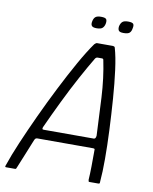

<svg xmlns="http://www.w3.org/2000/svg" viewBox="-89 -870 747 936"><g transform="rotate(10 285.0 -401.5)"><path d="M6 0Q2 0 1.5 -2.5Q1 -5 4 -12Q20 -60 48.5 -127Q77 -194 112 -269.5Q147 -345 185 -420Q223 -495 259 -559Q295 -623 325 -665Q329 -669 332 -671Q335 -673 338 -673H417Q421 -672 423.5 -671Q426 -670 427 -665Q439 -624 447.5 -559.5Q456 -495 461.5 -419Q467 -343 470.5 -266Q474 -189 474 -123Q474 -57 470 -13Q470 -5 469 -2.5Q468 0 463 0H419Q415 0 414.5 -2Q414 -4 413 -10Q415 -38 415.5 -76Q416 -114 416 -156Q417 -162 414.5 -163.5Q412 -165 406 -165H132Q127 -165 124 -163Q121 -161 118 -155Q102 -114 86 -76Q70 -38 59 -10Q57 -4 55.5 -2Q54 0 50 0ZM155 -212H403Q407 -212 410 -215.5Q413 -219 414 -228Q410 -322 405 -416.5Q400 -511 382 -598Q381 -604 374 -604H353Q346 -604 341 -597Q315 -554 281 -491.5Q247 -429 213 -359Q179 -289 149 -223Q148 -220 148 -216Q148 -212 155 -212ZM363 -773Q360 -759 351.5 -751.5Q343 -744 323 -744Q304 -744 298.5 -751.5Q293 -759 296 -773Q299 -789 307.5 -796Q316 -803 335 -803Q356 -803 361 -796Q366 -789 363 -773ZM496 -773Q494 -759 486 -751.5Q478 -744 456 -744Q437 -744 432 -751.5Q427 -759 429 -773Q433 -789 441.5 -796Q450 -803 469 -803Q490 -803 495 -796Q500 -789 496 -773Z"/></g></svg>

Font: Glory Thin Light
Style: Italic
Weight: 300
Italic angle: -12°
Version: Version 1.011